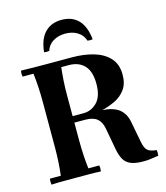

<svg xmlns="http://www.w3.org/2000/svg" viewBox="-134 -1033 987 1145"><g transform="rotate(-15 359.5 -461.0)"><path d="M702 -35Q705 -18 702 0Q671 5 650.5 7.5Q630 10 610 10Q557 10 528.5 -3Q500 -16 486.5 -42Q473 -68 466 -107L442 -238Q435 -278 410.5 -299Q386 -320 337 -320H202V-360H337Q386 -360 421.5 -396.5Q457 -433 457 -510Q457 -587 422 -623.5Q387 -660 327 -660H280Q275 -615 272.5 -575Q270 -535 270 -490V-210Q270 -165 272.5 -120.5Q275 -76 280 -35H347Q351 -17 347 2Q313 0 271.5 0Q230 0 195 0Q161 0 119.5 0Q78 0 43 2Q39 -17 43 -35H110Q115 -76 117.5 -120.5Q120 -165 120 -210V-490Q120 -535 117.5 -579.5Q115 -624 110 -665H43Q39 -684 43 -702Q78 -701 119.5 -700.5Q161 -700 195 -700H357Q430 -700 490 -682.5Q550 -665 586 -626Q622 -587 622 -522Q622 -466 596 -431Q570 -396 530.5 -377.5Q491 -359 451 -349Q517 -345 552.5 -317.5Q588 -290 598 -238L623 -107Q631 -65 648 -51.5Q665 -38 702 -35ZM472 -772Q461 -808 429 -827.5Q397 -847 354 -847Q311 -847 279 -827.5Q247 -808 236 -772Q220 -769 204 -772Q212 -852 251 -892Q290 -932 354 -932Q419 -932 457.5 -892Q496 -852 504 -772Q488 -769 472 -772Z"/></g></svg>

Font: Poltawski Nowy
Style: Bold
Weight: 700
Designer: Adam Pótawski, Mateusz Machalski, Borys Kosmynka, Ania Wieluska
Foundry: Capitalics.wtf
Version: Version 1.001;gftools[0.9.25]